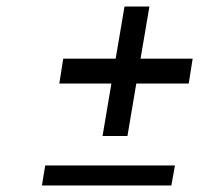

<svg xmlns="http://www.w3.org/2000/svg" viewBox="-20 -566 647 586"><path d="M568 -387 556 -311H396L369 -151H293L320 -311H161L173 -387H333L360 -546H436L409 -387ZM118 -61H514L503 0H108Z"/></svg>

Font: Be Vietnam
Style: Italic
Weight: 400
Italic angle: -9.33299°
Designer: Gabriel Lam
Foundry: TypeRant
Version: Version 3.000